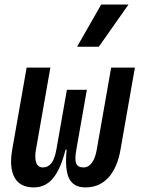

<svg xmlns="http://www.w3.org/2000/svg" viewBox="-20 -815 626 845"><path d="M356.4 9.8Q303.2 9.8 283.9 -30Q264.6 -69.8 273.4 -158.2H273.9L315.9 -156.2Q308.1 -112.8 315.4 -95.5Q322.8 -78.1 347.7 -78.1Q369.6 -78.1 384.5 -98.6Q399.4 -119.1 405.8 -156.2L469.2 -517.6H573.7L510.3 -156.2Q496.6 -76.7 457 -33.4Q417.5 9.8 356.4 9.8ZM128.9 9.8Q68.4 9.8 44.2 -33.4Q20 -76.7 33.7 -156.2L97.2 -517.6H201.7L138.2 -156.2Q131.8 -119.1 139.6 -98.6Q147.5 -78.1 168.9 -78.1Q190.4 -78.1 205.3 -95.7Q220.2 -113.3 228 -156.2L268.6 -158.2H269Q246.6 -69.8 213.1 -30Q179.7 9.8 128.9 9.8ZM228 -156.2 274.4 -419.9H362.3L315.9 -156.2ZM319.3 -609.4 425.3 -794.9H545.4L415 -609.4Z"/></svg>

Font: Cascadia Code
Style: Italic
Weight: 400
Italic angle: -10°
Designer: Aaron Bell
Foundry: Saja Typeworks
Version: Version 2407.024